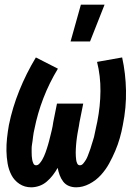

<svg xmlns="http://www.w3.org/2000/svg" viewBox="-20 -787 590 819"><path d="M113 12Q85 12 63 -2.5Q41 -17 29 -40Q17 -63 12.5 -89.5Q8 -116 7.5 -143Q7 -170 10 -198Q13 -226 18 -254Q33 -328 62.5 -401Q92 -474 133 -542L227 -494Q190 -433 165 -368Q140 -303 127 -237Q125 -229 123.5 -220.5Q122 -212 121 -203.5Q120 -195 119 -187Q118 -179 116.5 -170.5Q115 -162 115 -154Q115 -146 115 -137.5Q115 -129 115.5 -121Q116 -113 117.5 -105Q119 -97 122.5 -89.5Q126 -82 134 -82Q142 -82 148.5 -89.5Q155 -97 159.5 -104.5Q164 -112 167.5 -120Q171 -128 174 -136Q177 -144 179.5 -152Q182 -160 184.5 -168Q187 -176 189 -184Q191 -192 193 -200Q195 -208 197 -216Q199 -224 201 -232.5Q203 -241 204.5 -249Q206 -257 207 -265L223 -345H335L319 -265Q318 -257 316.5 -249Q315 -241 313.5 -233Q312 -225 310.5 -216.5Q309 -208 308 -200Q307 -192 306 -184Q305 -176 304.5 -168Q304 -160 303.5 -152Q303 -144 303 -136Q303 -128 303.5 -120Q304 -112 305 -104.5Q306 -97 309.5 -89.5Q313 -82 321 -82Q329 -82 335.5 -90Q342 -98 346.5 -105.5Q351 -113 354 -121Q357 -129 360 -137Q363 -145 366 -153.5Q369 -162 371 -170Q373 -178 376 -186Q379 -194 381 -202.5Q383 -211 384.5 -219Q386 -227 388 -235.5Q390 -244 391.5 -252Q393 -260 395 -268Q408 -334 408.5 -398.5Q409 -463 394 -523L501 -542Q516 -474 517.5 -401Q519 -328 504 -254Q499 -226 491 -198Q483 -170 471.5 -143Q460 -116 445.5 -89.5Q431 -63 410 -40Q389 -17 361 -2.5Q333 12 305 12Q288 12 273.5 6Q259 0 249.5 -12.5Q240 -25 234.5 -40Q229 -55 226 -71Q217 -55 205.5 -40Q194 -25 179.5 -12.5Q165 0 147.5 6Q130 12 113 12ZM281 -610 325 -767H426L364 -610Z"/></svg>

Font: Lode Term
Style: Bold Italic
Weight: 700
Italic angle: -11°
Monospace: yes
Designer: Belleve Invis
Foundry: Belleve Invis
Version: Version 29.2.0